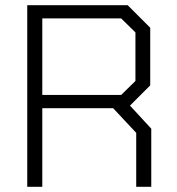

<svg xmlns="http://www.w3.org/2000/svg" viewBox="-20 -720 683 740"><path d="M563 -224V0H505V-208L416 -303H143V0H85V-700H472L559 -613V-391L481 -313ZM143 -354H447L502 -408V-595L447 -649H143Z"/></svg>

Font: Chakra Petch Light
Style: Regular
Weight: 300
Designer: Katatrad Aksorn Co.,Ltd.
Foundry: Cadson Demak Co.,Ltd.
Version: Version 1.000; ttfautohint (v1.6)